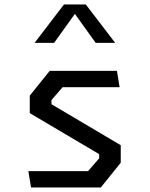

<svg xmlns="http://www.w3.org/2000/svg" viewBox="-20 -826 660 846"><path d="M105 -72H368L417 -128.5V-146.8L111.2 -327.5V-404.7L199 -513.7H495.3L507 -441.7H255.8L206.8 -385.2V-366.8L512 -186.2V-109L424.2 0H116.7ZM261.8 -806.2H358.2L487.5 -637.2H401.5L295 -785.8H325L218.5 -637.2H132.5Z"/></svg>

Font: Monaspace Krypton Var
Style: Regular
Weight: 400
Designer: Riley Cran and the Lettermatic Team
Version: Version 1.101 (Monaspace Krypton Var)